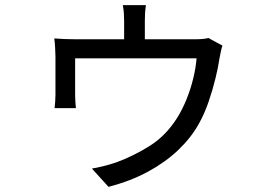

<svg xmlns="http://www.w3.org/2000/svg" viewBox="-20 -641 1040 735"><path d="M538.7 -621.3Q535.9 -603.3 535.2 -588.6Q534.5 -574 534.5 -561.7Q534.5 -552.5 534.5 -529.7Q534.5 -507 534.5 -482.9Q534.5 -458.8 534.5 -444.2H455.2Q455.2 -459.6 455.2 -483.6Q455.2 -507.7 455.2 -530.1Q455.2 -552.5 455.2 -561.7Q455.2 -574 454.3 -588.6Q453.4 -603.3 450.2 -621.3ZM831.4 -466.4Q828.4 -457.7 825.1 -442.2Q821.8 -426.6 819.8 -415.2Q815.7 -385.2 804.9 -341.2Q794.2 -297.2 778.2 -250.6Q762.2 -204 740.2 -165.3Q711 -113.3 662.4 -66.8Q613.7 -20.4 546.9 16Q480.1 52.3 395.3 74.2L331.8 4.3Q347.3 1.5 365 -2.4Q382.6 -6.3 399.2 -11.3Q415.8 -16.4 426.5 -19.9Q492.5 -44.3 553.6 -82.8Q614.7 -121.3 657.5 -188.7Q678.6 -222.5 694.4 -261.7Q710.2 -301 719.9 -341.5Q729.7 -382 732.5 -417.7H267.6Q267.6 -405.7 267.6 -385.3Q267.6 -364.9 267.6 -342.6Q267.6 -320.4 267.6 -302.4Q267.6 -284.3 267.6 -275.3Q267.6 -264.6 268.6 -250.3Q269.6 -236.1 270.6 -227H188.9Q190.3 -237.3 191.3 -252.1Q192.3 -266.9 192.3 -278.8Q192.3 -288.2 192.3 -307.7Q192.3 -327.1 192.3 -350.6Q192.3 -374.1 192.3 -394.1Q192.3 -414 192.3 -424.4Q192.3 -437.6 191 -458.9Q189.8 -480.2 187.8 -493.8Q205.3 -492.4 228.4 -491.5Q251.5 -490.6 272.5 -490.6H721.5Q744.3 -490.6 757.5 -492Q770.7 -493.4 777.8 -495.6Z"/></svg>

Font: Noto Sans HK Thin
Style: Regular
Weight: 100
Designer: Ryoko NISHIZUKA 西塚涼子 (kana, bopomofo & ideographs); Paul D. Hunt (Latin, Greek & Cyrillic); Sandoll Communications 산돌커뮤니
Foundry: Adobe
Version: Version 2.004-H2;hotconv 1.0.118;makeotfexe 2.5.65603